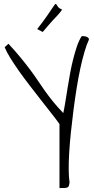

<svg xmlns="http://www.w3.org/2000/svg" viewBox="-20 -955 483 985"><path d="M285.2 -318.4Q270.5 -339.8 245.6 -371.1Q220.7 -402.3 192.4 -439Q164.1 -475.6 133.8 -514.6Q103.5 -553.7 77.6 -590.3Q51.8 -627 32.2 -658.7Q12.7 -690.4 3.9 -712.9L23.4 -730.5Q59.6 -691.4 86.4 -658.7Q113.3 -626 134.8 -597.2Q156.2 -568.4 173.8 -542Q191.4 -515.6 210.4 -488.8Q229.5 -461.9 252 -434.1Q274.4 -406.2 304.7 -375Q310.5 -402.3 315.9 -436Q321.3 -469.7 327.1 -505.9Q333 -542 339.8 -579.6Q346.7 -617.2 355.5 -651.9Q364.3 -686.5 374.5 -716.8Q384.8 -747.1 398.4 -768.6Q399.4 -769.5 402.8 -769.5Q406.2 -769.5 408.2 -769.5Q411.1 -769.5 416.5 -768.6Q421.9 -767.6 426.8 -765.1Q431.6 -762.7 434.6 -758.8Q437.5 -754.9 435.5 -750Q424.8 -727.5 413.6 -689.5Q402.3 -651.4 392.1 -604Q381.8 -556.6 373 -501.5Q364.3 -446.3 356.9 -389.6Q349.6 -333 343.8 -276.9Q337.9 -220.7 335 -171.9Q332 -123 332.5 -83Q333 -43 336.9 -18.6Q335 -7.8 333.5 -2.4Q332 2.9 327.1 5.9Q322.3 8.8 312.5 9.3Q302.7 9.8 285.2 9.8ZM298.8 -905.3Q286.1 -887.7 273.4 -874.5Q260.7 -861.3 248.5 -848.1Q236.3 -835 224.6 -820.8Q212.9 -806.6 199.2 -791L170.9 -805.7Q205.1 -849.6 223.6 -877Q242.2 -904.3 251.5 -918Q260.7 -931.6 263.7 -934.1Q266.6 -936.5 269 -932.6Q271.5 -928.7 277.3 -920.4Q283.2 -912.1 298.8 -905.3Z"/></svg>

Font: Annie Use Your Telescope
Style: Regular
Weight: 400
Designer: Kimberly Geswein
Foundry: Kimberly Geswein
Version: Version 1.002 2001